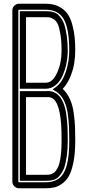

<svg xmlns="http://www.w3.org/2000/svg" viewBox="-20 -811 468 1026"><path d="M225 195H82Q67 195 56.5 184.5Q46 174 46 159V-755Q46 -770 56.5 -780.5Q67 -791 82 -791H225Q265 -791 294.5 -776Q324 -761 340.5 -737.5Q357 -714 366.5 -678.5Q376 -643 379 -611.5Q382 -580 382 -540Q382 -505 376 -469.5Q370 -434 354 -397Q338 -360 315 -336Q315 -336 316 -335Q339 -314 354 -280.5Q369 -247 374.5 -203Q380 -159 381 -132.5Q382 -106 382 -66V-56Q382 8 372.5 55.5Q363 103 348.5 129Q334 155 312 170.5Q290 186 270 190.5Q250 195 225 195ZM82 -759Q78 -759 78 -755V159Q78 163 82 163H225Q292 163 321 112Q350 61 350 -56V-66Q350 -104 349 -128Q348 -152 343.5 -192.5Q339 -233 326.5 -263Q314 -293 294 -311Q289 -316 281 -321L261 -333L280 -347Q314 -373 332 -428Q350 -483 350 -540Q350 -657 321 -708Q292 -759 225 -759ZM225 155H86V-324H225Q263 -328 289 -305Q308 -288 319.5 -259Q331 -230 335.5 -190.5Q340 -151 341 -127Q342 -103 342 -66H325H342V-56Q342 -13 337 21.5Q332 56 325.5 78Q319 100 308 115.5Q297 131 288.5 138.5Q280 146 266 150Q252 154 244.5 154.5Q237 155 225 155ZM119 123H225Q235 123 240.5 122.5Q246 122 256 118.5Q266 115 272.5 108.5Q279 102 286.5 89Q294 76 298.5 57.5Q303 39 306 10Q309 -19 309 -56V-66Q310 -242 267 -281Q252 -294 229 -292Q227 -292 225 -292H119ZM225 -337H86V-751H225Q237 -751 244.5 -750.5Q252 -750 266 -746Q280 -742 288.5 -734.5Q297 -727 308 -711.5Q319 -696 325.5 -674Q332 -652 337 -617.5Q342 -583 342 -540Q342 -508 335.5 -474.5Q329 -441 315.5 -409Q302 -377 278.5 -357Q255 -337 225 -337ZM119 -369H225Q262 -369 286 -424Q309 -475 309 -540Q309 -591 303 -627Q297 -663 289.5 -680.5Q282 -698 268.5 -707Q255 -716 247 -717.5Q239 -719 225 -719H119Z"/></svg>

Font: Soda Fountain
Style: Inline
Weight: 400
Version: Version 1.0